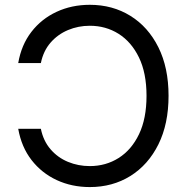

<svg xmlns="http://www.w3.org/2000/svg" viewBox="-20 -757 770 787"><path d="M348.1 -737.3Q441.4 -737.3 514.4 -692.1Q587.4 -647 629.2 -563.2Q670.9 -479.5 670.9 -364.3Q670.9 -249 629.2 -165Q587.4 -81.1 514.4 -35.6Q441.4 9.8 348.1 9.8Q274.4 9.8 212.6 -18.8Q150.9 -47.4 109.4 -100.8Q67.9 -154.3 54.7 -229H147.5Q157.7 -179.2 187.3 -145Q216.8 -110.8 258.8 -93.5Q300.8 -76.2 348.1 -76.2Q413.6 -76.2 466.3 -109.4Q519 -142.6 549.8 -206.8Q580.6 -271 580.6 -364.3Q580.6 -457.5 549.6 -521.5Q518.6 -585.4 466.1 -618.4Q413.6 -651.4 348.1 -651.4Q300.8 -651.4 258.8 -633.8Q216.8 -616.2 187.3 -582.3Q157.7 -548.3 147.5 -498.5H54.7Q67.4 -572.8 108.6 -626.2Q149.9 -679.7 211.9 -708.5Q273.9 -737.3 348.1 -737.3Z"/></svg>

Font: Inter
Style: Regular
Weight: 400
Designer: Rasmus Andersson
Foundry: rsms
Version: Version 4.001;git-9221beed3